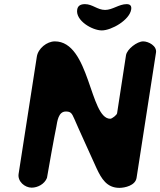

<svg xmlns="http://www.w3.org/2000/svg" viewBox="-20 -907 774 928"><path d="M245 -707C207 -707 164 -673 158 -633L70 -67C64 -30 100 0 133 0C162 0 195 -17 207 -47C213 -84 244 -256 252 -293C257 -321 262 -368 298 -368C321 -368 327 -361 339 -333C354 -297 431 -129 447 -93C470 -44 496 1 557 1C583 1 634 -10 640 -47L734 -653C739 -685 698 -707 672 -707C643 -707 594 -670 589 -640L546 -360C545 -351 521 -333 513 -333C413 -333 415 -707 245 -707ZM353 -860C345 -807 426 -760 472 -760C519 -760 606 -810 614 -861C617 -879 609 -887 592 -887C555 -887 524 -859 488 -859C451 -859 427 -887 391 -887C372 -887 356 -881 353 -860Z"/></svg>

Font: Asimov Print
Style: Regular
Weight: 500
Designer: Google
Version: Version 2.000980: 2014